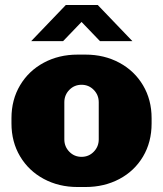

<svg xmlns="http://www.w3.org/2000/svg" viewBox="-20 -740 654 770"><path d="M26 -245V-266Q26 -340 60.5 -398Q95 -456 155.5 -488.5Q216 -521 291 -521H323Q398 -521 458.5 -488.5Q519 -456 553.5 -398Q588 -340 588 -266V-245Q588 -170 553.5 -112Q519 -54 458.5 -22Q398 10 323 10H291Q216 10 155.5 -22.5Q95 -55 60.5 -113Q26 -171 26 -245ZM376 -181V-330Q376 -359 356 -379.5Q336 -400 307 -400Q278 -400 258 -379.5Q238 -359 238 -330V-181Q238 -152 258 -131.5Q278 -111 307 -111Q336 -111 356 -131.5Q376 -152 376 -181ZM511 -575H381L307 -652L233 -575H105L244 -720H372Z"/></svg>

Font: Chivo Black
Style: Regular
Weight: 900
Designer: Hector Gatti
Foundry: Omnibus-Type
Version: Version 1.007